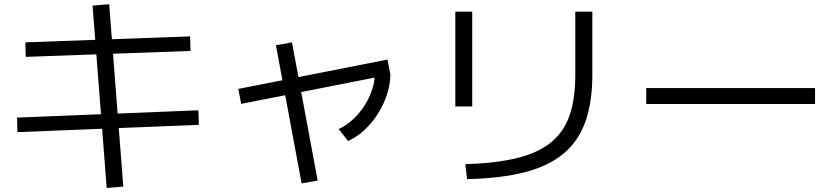

<svg xmlns="http://www.w3.org/2000/svg" viewBox="-20 -823 4040 925"><path d="M494 82.7 426 -796 506 -802.7 574 76ZM64 -186.3 62 -256.4 936 -291.7 938 -221.6ZM104 -549 102 -619 896 -647.7 898 -577.6Z M1142 -322.6 1128 -394.7 1846.7 -536 1860.7 -464ZM1433 60.7 1309.3 -605.3 1386.7 -618.7 1510.4 46.7ZM1611.6 -201.3Q1648 -218 1679.8 -247.2Q1711.6 -276.3 1735.5 -313.3Q1759.3 -350.3 1772.6 -390.6Q1785.9 -431 1785.9 -470.6L1860.7 -464Q1860 -416 1844 -367Q1828 -318 1800.3 -274.5Q1772.7 -231 1736 -196.8Q1699.3 -162.6 1656.7 -143.6Z M2221.7 -32.1Q2368.6 -36.4 2470.3 -61.4Q2572 -86.4 2634 -136.5Q2696 -186.7 2723.8 -266.7Q2751.6 -346.7 2751.6 -462V-766.7H2833.7V-463.3Q2833.7 -331.3 2800.4 -237.3Q2767 -143.3 2695.2 -83.2Q2623.3 -23 2508.5 6.7Q2393.7 36.3 2230.3 40ZM2173.6 -310V-766.7H2255V-310Z M3093.3 -322V-398.7H3906.7V-322Z"/></svg>

Font: M PLUS 1 Thin
Style: Regular
Weight: 100
Designer: Coji Morishita
Foundry: UNDERFOREST DESIGN
Version: Version 1.001